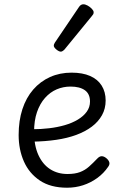

<svg xmlns="http://www.w3.org/2000/svg" viewBox="-20 -858 566 896"><path d="M293 18Q216 18 166 -15.5Q116 -49 91.5 -104.5Q67 -160 67 -228Q67 -295 84.5 -348.5Q102 -402 135 -440Q168 -478 213.5 -498.5Q259 -519 314 -519Q365 -519 400.5 -503.5Q436 -488 454.5 -458.5Q473 -429 473 -389Q473 -351 456 -320.5Q439 -290 408.5 -267Q378 -244 336 -228.5Q294 -213 242.5 -205.5Q191 -198 133 -197V-255Q171 -255 209.5 -259.5Q248 -264 282.5 -274Q317 -284 343.5 -300Q370 -316 385 -337Q400 -358 400 -384Q400 -420 376 -437Q352 -454 309 -454Q275 -454 244.5 -441Q214 -428 190 -401Q166 -374 152.5 -334.5Q139 -295 139 -242Q139 -179 159 -135Q179 -91 214 -68.5Q249 -46 295 -46Q330 -46 353.5 -55Q377 -64 395.5 -80.5Q414 -97 433 -117Q444 -129 454.5 -129Q465 -129 476 -120Q487 -111 490 -101Q493 -91 485 -80Q464 -49 433.5 -27Q403 -5 367.5 6.5Q332 18 293 18ZM264 -617Q255 -617 243 -627Q231 -637 231 -645Q231 -648 232 -651Q233 -654 236 -659L349 -826Q353 -832 358 -835Q363 -838 369 -838Q378 -838 389 -832Q400 -826 408.5 -817Q417 -808 417 -801Q417 -795 415 -791.5Q413 -788 407 -781L281 -627Q271 -617 264 -617Z"/></svg>

Font: Playwrite BR Light
Style: Regular
Weight: 300
Version: Version 1.003